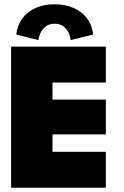

<svg xmlns="http://www.w3.org/2000/svg" viewBox="-20 -878 581 898"><path d="M32 -660H475V-492H225.5V-412H475V-249.5H225.5V-168H475V0H32ZM160 -690.5 56 -716.5Q61 -760 84.5 -791.8Q108 -823.5 146.8 -840.8Q185.5 -858 235.5 -858Q284.5 -858 323.2 -841.2Q362 -824.5 386.2 -793Q410.5 -761.5 415.5 -716.5L310.5 -690.5Q309 -707 300.8 -724.8Q292.5 -742.5 276.5 -754.8Q260.5 -767 235.5 -767Q211 -767 194.8 -754.8Q178.5 -742.5 170 -724.8Q161.5 -707 160 -690.5Z"/></svg>

Font: League Spartan Thin Black
Style: Regular
Weight: 900
Version: Version 2.002